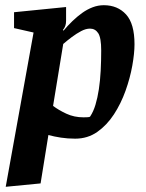

<svg xmlns="http://www.w3.org/2000/svg" viewBox="-20 -533 562 738"><path d="M109 -408 34 -425V-486L234 -506V-453Q234 -442 231 -433.5Q228 -425 222 -418L224 -415Q240 -434 258 -451.5Q276 -469 295.5 -483Q315 -497 336 -505Q357 -513 379 -513Q432 -513 464.5 -477.5Q497 -442 497 -363Q497 -328 488.5 -280.5Q480 -233 462.5 -184Q445 -135 418 -93.5Q391 -52 354 -26Q317 0 269 0Q240 0 214 -4Q188 -8 166 -14L136 172L2 185ZM184 -126Q205 -110 235 -96Q265 -82 301 -82Q310 -82 318 -82.5Q326 -83 327 -86Q339 -104 347 -130.5Q355 -157 360 -190Q365 -223 367 -261Q369 -299 369 -339Q369 -388 357.5 -405.5Q346 -423 326 -423Q310 -423 292 -413.5Q274 -404 256 -390.5Q238 -377 223 -364Z"/></svg>

Font: Faustina VF Beta
Style: Italic
Weight: 400
Italic angle: -8°
Designer: Alfonso Garcia
Foundry: Omnibus-Type
Version: Version 1.006